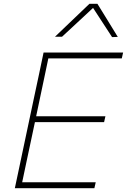

<svg xmlns="http://www.w3.org/2000/svg" viewBox="-20 -989 667 1009"><path d="M58 0Q71 -60.5 82.8 -116.8Q94.5 -173 108.5 -238.5L158 -472Q172.5 -539.5 184.5 -596.2Q196.5 -653 209 -713H627L620 -682H234Q223 -629.5 212.5 -579.5Q202 -529.5 190 -473L170 -378H534L527 -347H163.5L141 -241Q129 -184.5 118.2 -134Q107.5 -83.5 96.5 -31H483L476 0ZM569 -794Q544.5 -832 519.2 -870.5Q494 -909 469 -947.5Q427.5 -908.5 387.5 -871.5Q347.5 -834.5 306 -796H269Q315.5 -840.5 359.8 -882.8Q404 -925 450 -969H492Q518.5 -925.5 545.8 -881.8Q573 -838 599 -795Z"/></svg>

Font: Commissioner Thin
Style: Italic
Weight: 100
Italic angle: -12°
Designer: Kostas Bartsokas
Foundry: Kostas Bartsokas
Version: Version 1.000; ttfautohint (v1.8.3)